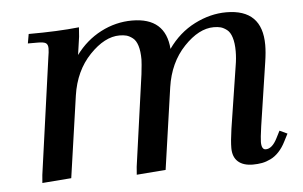

<svg xmlns="http://www.w3.org/2000/svg" viewBox="-40 -509 904 572"><g transform="rotate(-5 412.0 -222.5)"><path d="M58.1 -411.1 63 -439Q150.4 -439 213.9 -445.8L211.9 -418L204.1 -363.8Q234.9 -405.8 279.5 -429Q324.2 -452.1 373 -452.1Q473.1 -452.1 480 -357.9Q512.7 -404.3 559.8 -428.2Q606.9 -452.1 654.8 -452.1Q762.2 -452.1 762.2 -345.2Q762.2 -323.2 757.8 -294.9L729 -104Q724.1 -68.8 724.1 -58.1Q724.1 -35.2 736.8 -35.2Q755.9 -35.2 771 -64.9L782.2 -86.9L805.2 -76.2L793.9 -54.2Q784.7 -35.6 772.9 -23.2Q761.2 -10.7 748 -4.4Q734.9 2 722.2 4.4Q709.5 6.8 694.8 6.8Q666 6.8 650.4 -7.1Q634.8 -21 634.8 -47.9Q634.8 -68.4 640.1 -105L668.9 -290Q672.9 -313 672.9 -334Q672.9 -358.9 667.7 -375.2Q662.6 -391.6 653.1 -398.9Q643.6 -406.2 634.8 -408.7Q626 -411.1 613.8 -411.1Q569.3 -411.1 524.7 -364.3Q480 -317.4 469.2 -244.1L434.1 0L347.2 6.8L349.1 -17.1L387.2 -290Q391.1 -324.2 391.1 -334Q391.1 -358.9 386 -375.2Q380.9 -391.6 371.3 -398.9Q361.8 -406.2 353 -408.7Q344.2 -411.1 332 -411.1Q287.6 -411.1 242.7 -364.3Q197.8 -317.4 187 -244.1L151.9 0L64.9 6.8L66.9 -17.1L115.2 -363.8Q118.2 -380.9 118.2 -391.1Q118.2 -402.8 111.8 -407Q105.5 -411.1 87.9 -411.1Z"/></g></svg>

Font: Dihjauti
Style: Bold Italic
Weight: 700
Italic angle: -9°
Designer: T. Christopher White
Version: Version 3.0.0